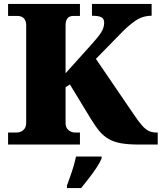

<svg xmlns="http://www.w3.org/2000/svg" viewBox="-20 -734 821 975"><path d="M21 0V-61H64Q84 -61 98.5 -73.5Q113 -86 113 -111V-606Q113 -629 101 -641Q89 -653 70 -653H21V-714H386V-653H352Q313 -653 313 -605V-362L447 -511Q478 -545 493.5 -569Q509 -593 509 -619Q509 -638 495.5 -646Q482 -654 447 -654V-714H750V-654Q705 -654 669 -629.5Q633 -605 599 -570L467 -435L662 -149Q685 -115 702 -96Q719 -77 735.5 -69Q752 -61 775 -61H781V0H685Q631 0 594.5 -6.5Q558 -13 532 -28Q506 -43 485 -68Q464 -93 441 -131L335 -305L313 -291V-109Q313 -86 327.5 -73.5Q342 -61 362 -61H386V0ZM320 208Q327 189 336.5 162.5Q346 136 354 108.5Q362 81 366 61H496V71Q487 92 469.5 118.5Q452 145 431 172Q410 199 392 221H320Z"/></svg>

Font: Noto Serif Tamil Black
Style: Italic
Weight: 900
Italic angle: -12°
Designer: Indian Type Foundry, Tom Grace, and the Monotype Design Team
Foundry: Monotype Imaging Inc.
Version: Version 2.003; ttfautohint (v1.8.4.7-5d5b)